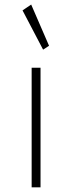

<svg xmlns="http://www.w3.org/2000/svg" viewBox="-20 -802 308 822"><path d="M115.5 0V-512H153.5V0ZM164.5 -589.5 76.5 -757.5 113.5 -782.5 190 -606Z"/></svg>

Font: Spartan Thin ExtraLight
Style: Regular
Weight: 250
Version: Version 1.004